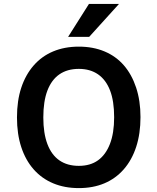

<svg xmlns="http://www.w3.org/2000/svg" viewBox="-20 -954 807 984"><path d="M384 10Q311 10 252.5 -14.5Q194 -39 152.5 -86Q111 -133 89 -200Q67 -267 67 -352Q67 -438 89 -504.5Q111 -571 152.5 -618.5Q194 -666 252.5 -690.5Q311 -715 384 -715Q457 -715 515.5 -690.5Q574 -666 614.5 -619.5Q655 -573 677.5 -505.5Q700 -438 700 -354Q700 -269 678 -201.5Q656 -134 614.5 -86.5Q573 -39 515 -14.5Q457 10 384 10ZM384 -104Q443 -104 482.5 -132.5Q522 -161 543.5 -216.5Q565 -272 565 -353Q565 -436 544 -490.5Q523 -545 482.5 -573Q442 -601 384 -601Q325 -601 284.5 -573Q244 -545 223 -490Q202 -435 202 -352Q202 -271 223 -215.5Q244 -160 284.5 -132Q325 -104 384 -104ZM329 -765 436 -934H590L437 -765Z"/></svg>

Font: Nunito Sans 7pt SemiCondensed
Style: Bold
Weight: 700
Width: 4
Designer: Vernon Adams
Foundry: Vernon Adams
Version: Version 3.101;gftools[0.9.27]